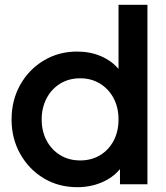

<svg xmlns="http://www.w3.org/2000/svg" viewBox="-20 -765 689 797"><path d="M301 12Q223 12 161.5 -25Q100 -62 64 -126Q28 -190 28 -269Q28 -349 64 -413Q100 -477 162 -514Q224 -551 300 -551Q354 -551 398.5 -532Q443 -513 472 -479V-745H592V0H478V-63Q448 -27 401.5 -7.5Q355 12 301 12ZM313 -99Q359 -99 395 -120.5Q431 -142 451.5 -180.5Q472 -219 472 -269Q472 -319 451.5 -357.5Q431 -396 395 -418Q359 -440 313 -440Q266 -440 230 -418Q194 -396 173.5 -357Q153 -318 153 -269Q153 -220 173.5 -181.5Q194 -143 230 -121Q266 -99 313 -99Z"/></svg>

Font: Plus Jakarta Display Medium
Style: Regular
Weight: 500
Designer: Gumpita Rahayu
Foundry: Tokotype Studio
Version: Version 1.000